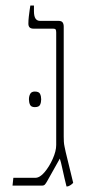

<svg xmlns="http://www.w3.org/2000/svg" viewBox="-20 -667 315 690"><path d="M219 3Q216 -9 211.5 -28Q207 -47 203 -66Q199 -85 195 -97L149 -15Q145 -8 141.5 -4Q138 0 131 0H25L28 -28H107Q123 -28 140 -48Q157 -68 169.5 -96Q182 -124 182 -146V-550Q182 -558 180 -561Q178 -564 171 -564H101Q91 -564 86.5 -568.5Q82 -573 82 -582Q82 -594 83.5 -607Q85 -620 86.5 -630.5Q88 -641 89 -647H102V-627Q102 -609 107.5 -600.5Q113 -592 124 -592H190Q201 -592 205 -586.5Q209 -581 209 -571V-176Q209 -167 209.5 -158Q210 -149 212 -140Q214 -131 216 -121L243 -10Q240 -6 233 -1.5Q226 3 222 3ZM84 -310Q84 -321 88.5 -329.5Q93 -338 105 -338Q120 -338 124 -329.5Q128 -321 128 -310Q128 -299 124 -290.5Q120 -282 105 -282Q92 -282 88 -290.5Q84 -299 84 -310Z"/></svg>

Font: Noto Serif Hebrew Thin
Style: Regular
Weight: 250
Version: Version 2.003